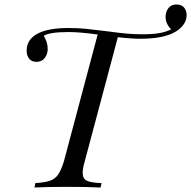

<svg xmlns="http://www.w3.org/2000/svg" viewBox="-20 -837 853 857"><path d="M813 -769Q813 -747 800 -728.5Q787 -710 766 -697Q713 -664 608 -664Q564 -664 506 -671L358 -116Q349 -85 349 -65Q349 -40 367.5 -30.5Q386 -21 433 -20L429 0Q377 -3 280 -3Q182 -3 134 0L138 -20Q180 -22 203.5 -30.5Q227 -39 240 -58.5Q253 -78 265 -116L416 -683Q335 -694 287 -694Q200 -694 175 -677Q183 -666 188 -650Q193 -634 193 -619Q193 -596 180 -578.5Q167 -561 143 -561Q122 -561 110.5 -574.5Q99 -588 99 -611Q99 -663 152 -689Q199 -712 286 -712Q326 -712 362 -708.5Q398 -705 453 -698Q505 -691 540.5 -687.5Q576 -684 615 -684Q660 -684 690 -689Q720 -694 744 -706Q719 -731 719 -762Q719 -784 731.5 -800.5Q744 -817 768 -817Q790 -817 801.5 -803.5Q813 -790 813 -769Z"/></svg>

Font: Playfair Display
Style: Italic
Weight: 400
Italic angle: -14°
Designer: Claus Eggers Sørensen
Foundry: Claus Eggers Sørensen
Version: Version 1.200; ttfautohint (v1.6)